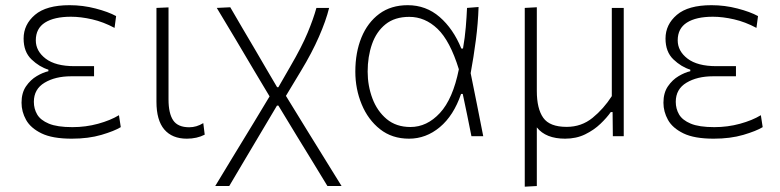

<svg xmlns="http://www.w3.org/2000/svg" viewBox="-20 -525 3008 740"><path d="M256.5 9.5Q182 9.5 140 -11Q98 -31.5 80.5 -63Q63 -94.5 63 -129Q63 -167 80.2 -192.2Q97.5 -217.5 121.8 -231.8Q146 -246 166.5 -250.5V-256.5Q132 -267 101.5 -296Q71 -325 71 -376.5Q71 -430.5 114.8 -467.8Q158.5 -505 248 -505Q299.5 -505 348.5 -492.2Q397.5 -479.5 427.5 -463L421.5 -417.5Q378.5 -440.5 335 -450.5Q291.5 -460.5 253.5 -460.5Q189 -460.5 153.5 -438Q118 -415.5 118 -369.5Q118 -328 156 -299Q194 -270 267 -270H342.5V-231H254.5Q193 -231 151.8 -206.2Q110.5 -181.5 110.5 -132.5Q110.5 -106 123.2 -84Q136 -62 168.2 -48.5Q200.5 -35 259 -35Q310.5 -35 358 -48Q405.5 -61 438.5 -81L445.5 -35Q421 -20 371 -5.2Q321 9.5 256.5 9.5Z M700 9.5Q643.5 9.5 613.2 -26Q583 -61.5 583 -133V-494.5L629.5 -496.5V-142Q629.5 -88 647.5 -61.2Q665.5 -34.5 709.5 -34.5Q737.5 -34.5 763.5 -50.5L769 -6Q739 9.5 700 9.5Z M809.5 192Q835.5 149 874.2 85.2Q913 21.5 959 -54L1019 -153.5L959.5 -253Q924.5 -312.5 887.8 -374Q851 -435.5 815.5 -494.5L867.5 -497Q887.5 -462.5 914 -417.2Q940.5 -372 966 -329Q991.5 -285.5 1008 -257L1048 -189H1053L1099 -269Q1143 -344.5 1165.5 -398.5Q1188 -452.5 1199.5 -494.5H1248.5Q1236.5 -445.5 1209.2 -383.2Q1182 -321 1140.5 -252.5L1082 -155.5L1166.5 -18Q1196 29.5 1218.2 65.5Q1240.5 101.5 1259 131.5Q1277.5 161.5 1296.5 192H1242Q1212.5 143.5 1183.5 96Q1154.5 48.5 1124 -1L1053 -118H1047.5L1000 -38Q953.5 40 920.8 95.2Q888 150.5 863.5 192Z M1556.5 9.5Q1491 9.5 1444.8 -27Q1398.5 -63.5 1374 -122.8Q1349.5 -182 1349.5 -249Q1349.5 -323 1373.2 -380.8Q1397 -438.5 1442 -471.8Q1487 -505 1551.5 -505Q1622 -505 1674.5 -459.5Q1727 -414 1758 -338H1764.5Q1772 -381 1775.2 -420.2Q1778.5 -459.5 1780 -494.5L1824.5 -498Q1822.5 -435.5 1814 -370.2Q1805.5 -305 1794 -243Q1806.5 -182 1818.5 -121.5Q1830.5 -61 1842.5 0H1797Q1788.5 -41 1780.5 -82Q1772 -122.5 1763.5 -163H1757Q1728.5 -79.5 1675.2 -35Q1622 9.5 1556.5 9.5ZM1562 -35.5Q1625.5 -35.5 1675.5 -89.5Q1725.5 -143.5 1748.5 -258Q1714.5 -368 1666.2 -414Q1618 -460 1557.5 -460Q1501.5 -460 1466 -431.5Q1430.5 -403 1413.8 -355Q1397 -307 1397 -249Q1397 -195 1415.2 -146Q1433.5 -97 1470.2 -66.2Q1507 -35.5 1562 -35.5Z M2002.5 194.5V-494.5L2049 -497V-174.5Q2049 -106 2073.8 -71Q2098.5 -36 2164 -36Q2221 -36 2263.8 -70.8Q2306.5 -105.5 2338 -154.5V-494.5H2384V0H2342Q2342 -23 2341.5 -46.5Q2341 -70 2341 -93H2334Q2319 -71.5 2294.2 -47.8Q2269.5 -24 2235.2 -7.2Q2201 9.5 2158 9.5Q2083.5 9.5 2049 -34V192Z M2730.5 9.5Q2656 9.5 2614 -11Q2572 -31.5 2554.5 -63Q2537 -94.5 2537 -129Q2537 -167 2554.2 -192.2Q2571.5 -217.5 2595.8 -231.8Q2620 -246 2640.5 -250.5V-256.5Q2606 -267 2575.5 -296Q2545 -325 2545 -376.5Q2545 -430.5 2588.8 -467.8Q2632.5 -505 2722 -505Q2773.5 -505 2822.5 -492.2Q2871.5 -479.5 2901.5 -463L2895.5 -417.5Q2852.5 -440.5 2809 -450.5Q2765.5 -460.5 2727.5 -460.5Q2663 -460.5 2627.5 -438Q2592 -415.5 2592 -369.5Q2592 -328 2630 -299Q2668 -270 2741 -270H2816.5V-231H2728.5Q2667 -231 2625.8 -206.2Q2584.5 -181.5 2584.5 -132.5Q2584.5 -106 2597.2 -84Q2610 -62 2642.2 -48.5Q2674.5 -35 2733 -35Q2784.5 -35 2832 -48Q2879.5 -61 2912.5 -81L2919.5 -35Q2895 -20 2845 -5.2Q2795 9.5 2730.5 9.5Z"/></svg>

Font: Heraclito ExtraLight
Style: Regular
Weight: 200
Designer: Kostas Bartsokas (font) & Cristiano Sobral (main changes)
Foundry: Kostas Bartsokas (font) & Cristiano Sobral (main changes)
Version: Version 1.00;July 8, 2020;FontCreator 13.0.0.2655 64-bit